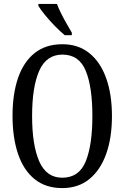

<svg xmlns="http://www.w3.org/2000/svg" viewBox="-20 -951 637 981"><path d="M298 10Q213 10 156.5 -36Q100 -82 72 -165Q44 -248 44 -359Q44 -470 72 -552Q100 -634 156.5 -679.5Q213 -725 299 -725Q380 -725 436.5 -679.5Q493 -634 522.5 -551.5Q552 -469 552 -358Q552 -247 522.5 -164.5Q493 -82 436.5 -36Q380 10 298 10ZM298 -43Q384 -43 418 -126.5Q452 -210 452 -358Q452 -507 418 -589.5Q384 -672 299 -672Q217 -672 180.5 -589.5Q144 -507 144 -358Q144 -210 180.5 -126.5Q217 -43 298 -43ZM311 -771Q289 -789 261 -817.5Q233 -846 209.5 -875Q186 -904 176 -921V-931H271Q279 -909 292.5 -882Q306 -855 321 -829Q336 -803 347 -784V-771Z"/></svg>

Font: Noto Serif Ethiopic ExtraCondensed
Style: Regular
Weight: 400
Width: 2
Designer: Monotype Design Team
Foundry: Monotype Imaging Inc.
Version: Version 2.102; ttfautohint (v1.8.4.7-5d5b)